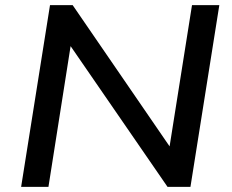

<svg xmlns="http://www.w3.org/2000/svg" viewBox="-20 -725 899 745"><path d="M62 0 174 -705H262L647 -144H636L725 -705H831L719 0H630L245 -559H256L168 0Z"/></svg>

Font: Nunito Sans 10pt SemiExpanded SemiBold
Style: Italic
Weight: 600
Width: 6
Italic angle: -9°
Designer: Vernon Adams
Foundry: Vernon Adams
Version: Version 3.101;gftools[0.9.27]